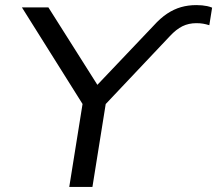

<svg xmlns="http://www.w3.org/2000/svg" viewBox="-20 -734 853 754"><path d="M252 0 310 -362 319 -302 66 -705H170L368 -392H354L583 -633Q610 -663 636.5 -680.5Q663 -698 691 -706Q719 -714 751 -714Q763 -714 773.5 -713Q784 -712 793.5 -710Q803 -708 813 -704L802 -635Q789 -639 777.5 -641Q766 -643 751 -643Q721 -643 696.5 -631Q672 -619 647 -592L373 -302L401 -362L343 0Z"/></svg>

Font: Nunito Sans 10pt SemiExpanded
Style: Italic
Weight: 400
Width: 6
Italic angle: -9°
Designer: Vernon Adams
Foundry: Vernon Adams
Version: Version 3.101;gftools[0.9.27]